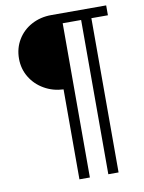

<svg xmlns="http://www.w3.org/2000/svg" viewBox="-92 -784 730 972"><g transform="rotate(-10 272.5 -298.0)"><path d="M236.3 -338.4Q182.1 -340.8 137.5 -366.5Q92.8 -392.1 66.9 -435.1Q41 -478 41 -530.3Q41 -584 67.1 -627.4Q93.3 -670.9 138.9 -695.3Q184.6 -719.7 240.2 -719.7H522.5V-668.9H437.5V124H384.8V-668.9H290V124H236.3Z"/></g></svg>

Font: Reddit Sans Chocolate Light
Style: Regular
Weight: 300
Designer: Stephen Hutchings
Foundry: Reddit
Version: Version 1.013